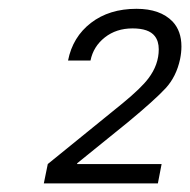

<svg xmlns="http://www.w3.org/2000/svg" viewBox="-20 -742 432 436"><path d="M338.5 -325.5H79.5L88.5 -369.5L258.5 -507.5Q301 -542.5 317 -564Q340.5 -595 340.5 -630Q340.5 -648.5 331.5 -660Q318 -677.5 281 -677.5Q244 -677.5 218 -657Q192 -636.5 185.5 -604.5H134.5Q145 -658 186.5 -690Q228 -722 290 -722Q344 -722 372 -693Q392 -671.5 392 -636.5Q392 -623 389 -608Q380.5 -568 356 -541.5Q331.5 -515 270.5 -464.5L155 -371L155.5 -369.5H347Z"/></svg>

Font: Roberto Sans Light
Style: Italic
Weight: 300
Italic angle: -11°
Designer: Google
Version: Version 1.00;June 11, 2020;FontCreator 12.0.0.2522 64-bit; t